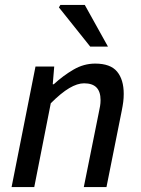

<svg xmlns="http://www.w3.org/2000/svg" viewBox="-20 -759 572 779"><path d="M27 0 124 -489H200L194 -417H198Q236 -452 278 -476.5Q320 -501 366 -501Q428 -501 455 -468.5Q482 -436 482 -378Q482 -361 480 -345.5Q478 -330 474 -310L412 0H320L380 -298Q384 -317 386 -328.5Q388 -340 388 -353Q388 -387 371.5 -404Q355 -421 321 -421Q294 -421 261 -401.5Q228 -382 186 -340L119 0ZM346 -570 219 -729 225 -739H324L418 -570Z"/></svg>

Font: Source Sans 3 ExtraLight Medium
Style: Italic
Weight: 500
Italic angle: -11°
Version: Version 3.052;hotconv 1.1.0;makeotfexe 2.6.0